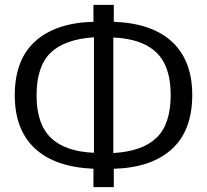

<svg xmlns="http://www.w3.org/2000/svg" viewBox="-20 -742 855 793"><path d="M448 -587V-110Q569 -117 627 -173.5Q685 -230 685 -350Q685 -468 626 -525Q567 -582 448 -587ZM131 -348Q131 -230 190 -173Q249 -116 368 -111V-588Q247 -580 189 -524Q131 -468 131 -348ZM774 -350Q774 -202 689 -125.5Q604 -49 450 -45V31H366V-45Q206 -52 123.5 -129.5Q41 -207 41 -348Q41 -496 126 -572Q211 -648 366 -652V-722H450V-652Q609 -646 691.5 -568.5Q774 -491 774 -350Z"/></svg>

Font: FiraSans
Style: Regular
Weight: 350
Designer: Carrois Corporate & Edenspiekermann AG
Foundry: Carrois Corporate GbR & Edenspiekermann AG
Version: Version 3.106;PS 003.106;hotconv 1.0.70;makeotf.lib2.5.58329